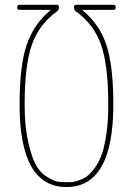

<svg xmlns="http://www.w3.org/2000/svg" viewBox="-20 -750 540 780"><path d="M59.6 -710Q49.8 -710 49.8 -720.2Q49.8 -730.5 59.6 -730.5H210Q219.7 -730.5 219.7 -720.2Q219.7 -710 211.9 -704.1Q138.7 -651.4 109.4 -567.9Q80.1 -484.4 80.1 -325.2Q80.1 -236.3 94.7 -172.4Q109.4 -108.4 127 -77.6Q144.5 -46.9 172.9 -30.3Q201.2 -13.7 215.8 -11.7Q230.5 -9.8 250 -9.8Q263.7 -9.8 272.9 -10.3Q282.2 -10.7 301.8 -17.6Q321.3 -24.4 335 -35.2Q348.6 -45.9 365.7 -68.8Q382.8 -91.8 394 -124.5Q405.3 -157.2 412.6 -208.5Q419.9 -259.8 419.9 -325.2Q419.9 -484.4 390.6 -567.9Q361.3 -651.4 288.1 -704.1Q280.3 -710 280.3 -720.2Q280.3 -730.5 290 -730.5H440.4Q450.2 -730.5 450.2 -720.2Q450.2 -710 440.4 -710H316.4Q315.4 -710 315.4 -709Q315.4 -707 316.4 -707Q383.8 -652.3 412.1 -567.9Q440.4 -483.4 440.4 -325.2Q440.4 9.8 250 9.8Q59.6 9.8 59.6 -325.2Q59.6 -483.4 88.4 -567.9Q117.2 -652.3 183.6 -707Q184.6 -707 184.6 -709Q184.6 -710 183.6 -710Z"/></svg>

Font: Rounded-X Mgen+ 2m thin
Style: Regular
Weight: 100
Designer: [Source Han Sans]
Ryoko NISHIZUKA  (kana & ideographs); Paul D. Hunt (Latin, Greek & Cyrillic); Wenlong ZHANG  (bopomofo
Version: Version 1.059.20150602